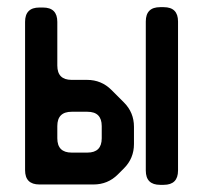

<svg xmlns="http://www.w3.org/2000/svg" viewBox="-20 -506 567 536"><path d="M90 9H241Q281 9 309 -19L326 -36Q354 -64 354 -104V-152Q354 -192 326 -220L291 -255Q263 -283 223 -283H180Q140 -283 140 -323V-445Q140 -485 100 -485H90Q50 -485 50 -445V-31Q50 9 90 9ZM140 -120V-154Q140 -194 180 -194H224Q264 -194 264 -154V-120Q264 -80 224 -80H180Q140 -80 140 -120ZM427 10H437Q477 10 477 -30V-446Q477 -486 437 -486H427Q387 -486 387 -446V-30Q387 10 427 10Z"/></svg>

Font: WDXL Lubrifont SC
Style: Regular
Weight: 400
Designer: [WDXL Lubrifont] Copyright 2020-2022 (c) NightFurySL2001, Skr-ZERO; [ZCOOL QingKe HuangYou] Copyright 2018-2022 (c) The 
Version: Version 2.001;hotconv 1.1.1;makeotfexe 2.6.0